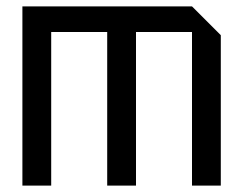

<svg xmlns="http://www.w3.org/2000/svg" viewBox="-20 -580 760 600"><path d="M50 -560H580L670 -470V0H580V-480H405V0H315V-480H140V0H50Z"/></svg>

Font: Tektur SemiCondensed
Style: Regular
Weight: 400
Width: 4
Designer: Adam Jagosz
Foundry: Adam Jagosz
Version: Version 1.005;gftools[0.9.30]